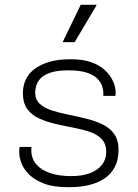

<svg xmlns="http://www.w3.org/2000/svg" viewBox="-20 -767 574 797"><path d="M262 10Q203 10 164 -4.5Q125 -19 102 -41.5Q79 -64 69.5 -88.5Q60 -113 60 -132Q60 -139 60 -143.5Q60 -148 61 -157H111Q110 -153 110 -150Q110 -147 110 -143Q110 -109 130.5 -85Q151 -61 188 -48.5Q225 -36 276 -36Q323 -36 355.5 -49Q388 -62 404.5 -84.5Q421 -107 421 -136Q421 -170 402.5 -189.5Q384 -209 353 -219.5Q322 -230 285 -237Q248 -244 211 -252.5Q174 -261 143 -275Q112 -289 93.5 -314Q75 -339 75 -381Q75 -410 86.5 -435.5Q98 -461 122.5 -480Q147 -499 184 -510Q221 -521 272 -521H276Q326 -521 361 -508Q396 -495 417.5 -474Q439 -453 449.5 -429Q460 -405 460 -383Q460 -379 459.5 -374Q459 -369 459 -369H409V-382Q409 -391 405 -406Q401 -421 387.5 -437Q374 -453 344.5 -464Q315 -475 264 -475Q215 -475 186.5 -464.5Q158 -454 145.5 -438.5Q133 -423 129.5 -407.5Q126 -392 126 -383Q126 -354 144.5 -336.5Q163 -319 194 -309Q225 -299 262 -291.5Q299 -284 336 -275Q373 -266 404 -251.5Q435 -237 453.5 -211.5Q472 -186 472 -146Q472 -103 456.5 -73.5Q441 -44 413 -25.5Q385 -7 348 1.5Q311 10 267 10ZM240 -592 315 -747H380V-744L290 -592Z"/></svg>

Font: Chivo Medium Thin
Style: Regular
Weight: 250
Version: Version 2.002